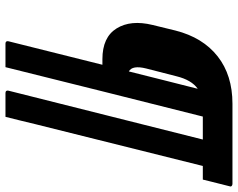

<svg xmlns="http://www.w3.org/2000/svg" viewBox="-106 -634 890 719"><g transform="rotate(90 339.5 -275.0)"><path d="M320 139Q366 -43 411.5 -225Q457 -407 503 -589H417Q373 -416 325.5 -225Q278 -34 232 150H144Q133 150 135 139Q157 51 179 -37Q201 -125 223 -213H202Q120 -213 87 -266Q54 -319 74 -401L95 -487Q121 -589 191.5 -644.5Q262 -700 369 -700H669Q674 -700 677 -697Q680 -694 678 -689Q666 -640 661 -621.5Q656 -603 653 -589H602Q563 -432 523.5 -274.5Q484 -117 445 40Q438 70 431 98Q424 126 418 150H329Q318 150 320 139ZM237 -377Q224 -325 248 -312Q264 -377 280.5 -441.5Q297 -506 313 -570Q280 -547 266 -490Z"/></g></svg>

Font: Recursive Mn Lnr St SmB
Style: Italic
Weight: 600
Italic angle: -15°
Monospace: yes
Version: Version 1.079;hotconv 1.0.112;makeotfexe 2.5.65598; ttfautoh